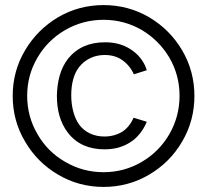

<svg xmlns="http://www.w3.org/2000/svg" viewBox="-20 -720 816 756"><path d="M388 16C452.5 16 512.5 0 567.5 -32.5C622 -64.5 665.5 -108 697.5 -163C729.5 -217.5 745.5 -277.5 745.5 -342C745.5 -407 729.5 -467 697.5 -521.5C665.5 -576 622 -619.5 567.5 -652C512.5 -684 452.5 -700 388 -700C323 -700 263 -684 208.5 -652C154 -619.5 110.5 -576 78.5 -521.5C46 -467 30 -407 30 -342C30 -277.5 46 -217.5 78.5 -163C110.5 -108 154 -64.5 208.5 -32.5C263 0 323 16 388 16ZM388 -42C333.5 -42 283 -55.5 237 -82.5C190.5 -109 154 -145.5 127.5 -192C100.5 -238 87 -288.5 87 -343C87 -397 100.5 -447 127.5 -493C154 -538.5 190.5 -575 237 -602C283 -628.5 333.5 -642 388 -642C442 -642 492 -628.5 538 -602C583.5 -575 620 -538.5 647 -493C673.5 -447 687 -397 687 -343C687 -288.5 673.5 -238 647 -192C620 -145.5 583.5 -109 538 -82.5C492 -55.5 442 -42 388 -42ZM391 -132C432.5 -132 465.5 -141.5 495.5 -161.5C520 -177.5 543.5 -205 558 -240.5L506 -256.5C495.5 -232.5 481 -214.5 462.5 -202C441.5 -189 417.5 -182.5 391 -182.5C349.5 -182.5 314 -199 291.5 -229.5C271.5 -258 260.5 -300 260.5 -344.5C260.5 -388 269.5 -428 291.5 -456C315.5 -486.5 351.5 -503.5 391.5 -503.5C419 -503.5 442 -497 461 -483.5C481 -470 497.5 -449.5 507 -427.5L558 -443.5C547.5 -479 523 -508.5 491 -528C461.5 -546 430 -553.5 393.5 -553.5C331.5 -553.5 283.5 -532.5 248 -489C217.5 -449.5 205.5 -400 204 -343.5C204 -287.5 216 -238 248 -196.5C282.5 -152.5 331 -132 391 -132Z"/></svg>

Font: Vela Sans Light
Style: Regular
Weight: 300
Designer: Principal design: Mikhail Sharanda - project Manrope.
Design modification: Ravid Balaliev
Foundry: Mikhail Sharanda
Version: Version 1.001